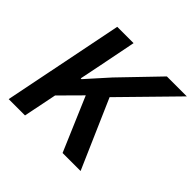

<svg xmlns="http://www.w3.org/2000/svg" viewBox="-172 -873 1048 1048"><g transform="rotate(45 352.0 -349.0)"><path d="M443 0 310 -312 192 -193 153 0H27L167 -698H293L251 -486L225 -358H231L344 -484L550 -698H704L409 -397L582 0Z"/></g></svg>

Font: IBM Plex Sans SemiBold
Style: Italic
Weight: 600
Italic angle: -11.31°
Designer: Mike Abbink, Paul van der Laan, Pieter van Rosmalen
Foundry: Bold Monday
Version: Version 3.201